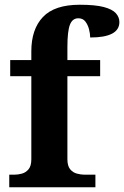

<svg xmlns="http://www.w3.org/2000/svg" viewBox="-20 -789 523 809"><path d="M19 0V-53H41Q56 -53 72.5 -57.5Q89 -62 100.5 -76Q112 -90 112 -118V-468H23V-536H112V-573Q112 -666 161 -717.5Q210 -769 316 -769Q381 -769 417 -759.5Q453 -750 468 -733.5Q483 -717 483 -696Q483 -631 360 -631Q360 -647 355 -666Q350 -685 339.5 -698.5Q329 -712 310 -712Q285 -712 274.5 -684.5Q264 -657 264 -591V-536H402V-468H264V-118Q264 -90 275.5 -76Q287 -62 304 -57.5Q321 -53 335 -53H382V0Z"/></svg>

Font: Noto Serif Bengali
Style: Bold
Weight: 700
Designer: Juan Bruce, Universal Thirst, Indian Type Foundry and the Monotype Design Team.
Foundry: Monotype Imaging Inc.
Version: Version 2.003; ttfautohint (v1.8.4.7-5d5b)